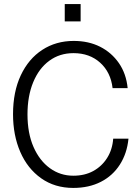

<svg xmlns="http://www.w3.org/2000/svg" viewBox="-20 -911 690 943"><path d="M340 12Q249 12 182 -35.5Q115 -83 79.5 -165Q44 -247 44 -350Q44 -460 82 -541Q120 -622 187.5 -666Q255 -710 342 -710Q415 -710 471.5 -681.5Q528 -653 564 -601Q600 -549 607 -478H533Q524 -556 472 -603Q420 -650 341 -650Q273 -650 222 -612.5Q171 -575 143 -507Q115 -439 115 -349Q115 -257 144.5 -189.5Q174 -122 225 -85Q276 -48 340 -48Q396 -48 438 -71Q480 -94 506 -135Q532 -176 536 -230H611Q604 -158 569 -103Q534 -48 475.5 -18Q417 12 340 12ZM298 -806V-891H376V-806Z"/></svg>

Font: Azeret Mono Thin ExtraLight
Style: Regular
Weight: 250
Version: Version 1.002